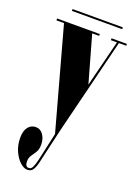

<svg xmlns="http://www.w3.org/2000/svg" viewBox="-169 -661 696 976"><g transform="rotate(20 179.0 -173.0)"><path d="M110 251Q91 251 70.2 232Q49.5 213 35.2 181Q21 149 21 110Q21 71.5 37 51.8Q53 32 78 32Q103 32 118.2 54Q133.5 76 133.5 107.5Q133.5 132.5 123.8 148.2Q114 164 104.2 177.8Q94.5 191.5 94.5 211Q94.5 240 114.5 240Q127 240 134 225.2Q141 210.5 146.5 188L181 32L31 -513.5H-10V-523.5H221V-513.5H183.5L254.5 -262L317.5 -513.5H284.5V-523.5H367.5V-513.5H328L200 3.5L155.5 196.5Q149.5 221 140 236Q130.5 251 110 251ZM47.5 -585.5V-595.5H319.5V-585.5Z"/></g></svg>

Font: Imbue 100pt Black
Style: Regular
Weight: 900
Designer: Tyler Finck
Foundry: Etcetera Type Company
Version: Version 1.102; ttfautohint (v1.8.3)